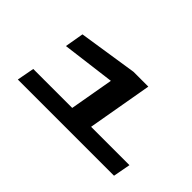

<svg xmlns="http://www.w3.org/2000/svg" viewBox="-53 -861 669 669"><g transform="rotate(45 281.0 -527.0)"><path d="M48.5 -375 60.5 -439H252.5L281 -601L84.5 -576L96.5 -645.5L314.5 -679H387.5L345.5 -439H534.5L522.5 -375Z"/></g></svg>

Font: Anybody UltraExpanded Regular
Style: Bold Italic
Weight: 700
Width: 9
Italic angle: -10°
Designer: Tyler Finck
Foundry: Etcetera Type Company
Version: Version 1.010; ttfautohint (v1.8.3) -l 8 -r 50 -G 200 -x 14 